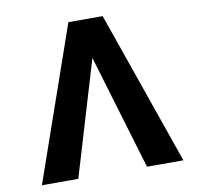

<svg xmlns="http://www.w3.org/2000/svg" viewBox="-81 -811 923 895"><g transform="rotate(-10 381.0 -363.5)"><path d="M543.7 0H715.9L462 -727.3H299.7L46.2 0H218.4L381 -543.3Z"/></g></svg>

Font: Magic Ui Pro
Style: Bold
Weight: 700
Designer: Stefan Endress, Andreas Faust
Version: Version 1.000;FEAKit 1.0